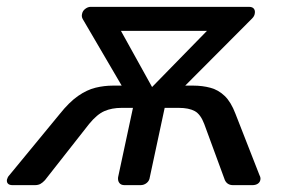

<svg xmlns="http://www.w3.org/2000/svg" viewBox="-69 -540 834 560"><path d="M-32.3 0Q-41.4 0 -45.6 -4.2Q-49.8 -8.3 -48.8 -15.9Q-47.8 -19.2 -46.5 -22.2Q-45.3 -25.2 -41.8 -28.9L104.8 -207Q132.9 -242.3 158.8 -260.2Q184.6 -278.1 209.7 -284.2Q234.8 -290.3 260.6 -290.3H285.9L172.9 -483.4Q168.4 -490.6 170.1 -498.5Q171.7 -508.3 179.6 -514.1Q187.4 -520 195 -520H657.6Q667.4 -520 671.6 -514.4Q675.7 -508.8 674.1 -500.8Q673.3 -493.1 666.1 -485.9L471.2 -290.3H494.6Q521.4 -290.3 544.7 -284Q568 -277.8 586.3 -260.2Q604.7 -242.6 617.7 -208.3L687.9 -28.9Q691.4 -22.6 690.6 -16.8Q689.7 -8.9 683.3 -4.4Q676.8 0 667.2 0H610.8Q593.9 0 586.9 -14.6L526.7 -178.4Q516 -206.8 498.8 -216.1Q481.7 -225.4 452.3 -225.4H411.3L367.9 -22.9Q366.7 -12.7 358.9 -6.4Q351 0 340.8 0H294.2Q284 0 279.1 -6.4Q274.2 -12.7 275.4 -22.9L318.8 -225.4H285.9Q257 -225.4 235.4 -215.9Q213.7 -206.4 190.9 -178.4L62.2 -14.6Q55.6 -7.4 49 -3.7Q42.4 0 32.3 0ZM396.2 -247.1 344.2 -255.1 574.2 -490.5 587.2 -450H240.9L257.3 -497.7Z"/></svg>

Font: Rubik Light
Style: Italic
Weight: 300
Italic angle: -12°
Designer: Hubert and Fischer
Foundry: Hubert and Fischer
Version: Version 2.300;gftools[0.9.30]